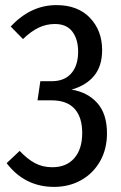

<svg xmlns="http://www.w3.org/2000/svg" viewBox="-20 -720 472 752"><path d="M6 -81 57 -129Q87 -97 117 -81Q147 -65 185 -65Q240 -65 271 -100.5Q302 -136 302 -199Q302 -261 272 -294Q242 -327 182 -327H127L138 -402H183Q232 -402 259 -432.5Q286 -463 286 -518Q286 -566 263.5 -596Q241 -626 195 -626Q161 -626 131 -611.5Q101 -597 70 -567L22 -616Q100 -700 201 -700Q285 -700 332.5 -650Q380 -600 380 -524Q380 -461 348.5 -423Q317 -385 260 -369Q323 -359 361 -316.5Q399 -274 399 -198Q399 -136 372 -88.5Q345 -41 298 -14.5Q251 12 192 12Q77 12 6 -81Z"/></svg>

Font: Fira Sans Extra Condensed
Style: Regular
Weight: 400
Width: 1
Designer: Carrois Corporate & Edenspiekermann AG
Foundry: Carrois Corporate GbR & Edenspiekermann AG
Version: Version 4.203